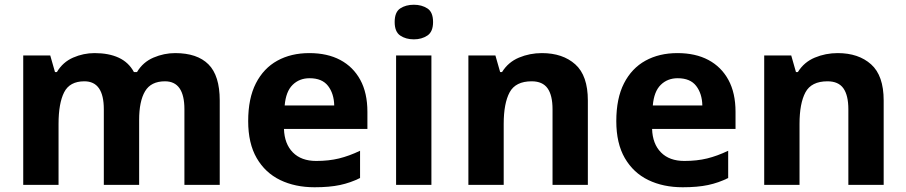

<svg xmlns="http://www.w3.org/2000/svg" viewBox="-20 -780 3823 810"><path d="M719 -556Q812 -556 859.5 -508.5Q907 -461 907 -356V0H758V-319Q758 -437 676 -437Q617 -437 592 -395Q567 -353 567 -274V0H418V-319Q418 -437 336 -437Q274 -437 250.5 -390.5Q227 -344 227 -257V0H78V-546H192L212 -476H220Q245 -518 288.5 -537Q332 -556 379 -556Q439 -556 481 -536.5Q523 -517 545 -476H558Q583 -518 627.5 -537Q672 -556 719 -556Z M1285 -556Q1361 -556 1415.5 -527Q1470 -498 1500 -443Q1530 -388 1530 -308V-236H1178Q1180 -173 1215.5 -137Q1251 -101 1314 -101Q1367 -101 1410 -111.5Q1453 -122 1499 -144V-29Q1459 -9 1414.5 0.5Q1370 10 1307 10Q1225 10 1162 -20.5Q1099 -51 1063 -113Q1027 -175 1027 -269Q1027 -365 1059.5 -428.5Q1092 -492 1150 -524Q1208 -556 1285 -556ZM1286 -450Q1243 -450 1214.5 -422Q1186 -394 1181 -335H1390Q1389 -385 1364 -417.5Q1339 -450 1286 -450Z M1800 -546V0H1651V-546ZM1726 -760Q1759 -760 1783 -744.5Q1807 -729 1807 -687Q1807 -646 1783 -630Q1759 -614 1726 -614Q1692 -614 1668.5 -630Q1645 -646 1645 -687Q1645 -729 1668.5 -744.5Q1692 -760 1726 -760Z M2266 -556Q2354 -556 2407 -508.5Q2460 -461 2460 -356V0H2311V-319Q2311 -378 2290 -407.5Q2269 -437 2223 -437Q2155 -437 2130 -390.5Q2105 -344 2105 -257V0H1956V-546H2070L2090 -476H2098Q2124 -518 2169.5 -537Q2215 -556 2266 -556Z M2838 -556Q2914 -556 2968.5 -527Q3023 -498 3053 -443Q3083 -388 3083 -308V-236H2731Q2733 -173 2768.5 -137Q2804 -101 2867 -101Q2920 -101 2963 -111.5Q3006 -122 3052 -144V-29Q3012 -9 2967.5 0.5Q2923 10 2860 10Q2778 10 2715 -20.5Q2652 -51 2616 -113Q2580 -175 2580 -269Q2580 -365 2612.5 -428.5Q2645 -492 2703 -524Q2761 -556 2838 -556ZM2839 -450Q2796 -450 2767.5 -422Q2739 -394 2734 -335H2943Q2942 -385 2917 -417.5Q2892 -450 2839 -450Z M3514 -556Q3602 -556 3655 -508.5Q3708 -461 3708 -356V0H3559V-319Q3559 -378 3538 -407.5Q3517 -437 3471 -437Q3403 -437 3378 -390.5Q3353 -344 3353 -257V0H3204V-546H3318L3338 -476H3346Q3372 -518 3417.5 -537Q3463 -556 3514 -556Z"/></svg>

Font: Noto Sans NKo Unjoined
Style: Bold
Weight: 700
Designer: Monotype Design Team
Foundry: Monotype Imaging Inc.
Version: Version 2.004